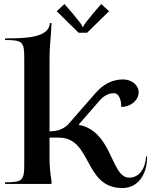

<svg xmlns="http://www.w3.org/2000/svg" viewBox="-20 -910 785 950"><path d="M260.5 -854.5 369 -748H411L519.5 -854.5L481 -890L441.5 -844.5C409.6 -804.8 394 -787.7 392 -777H388C386 -787.7 373.6 -801.1 338.5 -844.5L299 -890ZM5 0H235V-13C229.2 -52.2 225 -85.5 225 -125V-229H271.4C354 -229 384.4 -166.6 418.2 -104.3C452 -42 489.3 20.4 585.6 20.4C658.8 20.4 708 -40.6 708 -136H703C698.4 -72.1 667.2 -31 618.8 -31C570.1 -31 550.3 -97.2 516.5 -163.3C487.4 -220.2 448 -277.1 370.9 -291.9V-295.4L471.4 -411C491.3 -433.9 515.1 -449 544 -449C565.6 -449 580 -421.6 580 -381C627.5 -381 666 -413.9 666 -454C666 -488.6 631.5 -517 589 -517C533.6 -517 487.4 -490.6 450.4 -447L321.2 -299C300.4 -275.1 273.2 -263.4 241 -261L225 -260V-600C225 -658.2 226.8 -679.2 229.2 -707.5C230.9 -727.4 232.9 -751.4 235 -796H227C222 -724 113.7 -720 5 -720V-712C90.5 -712 100 -703.3 100 -625V-95C100 -16.7 90.5 -8 5 -8Z"/></svg>

Font: Prida01
Style: Black
Weight: 900
Designer: gluk
Foundry: gluk
Version: Version 00.072